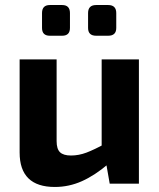

<svg xmlns="http://www.w3.org/2000/svg" viewBox="-20 -730 633 763"><path d="M205 -494V-169Q205 -138 218.5 -125Q232 -112 262 -112Q293 -112 323.5 -123.5Q354 -135 400 -160L411 -79Q357 -33 305.5 -10Q254 13 198 13Q58 13 58 -124V-494ZM532 -494V0H416L399 -97L384 -111V-494ZM410 -710Q442 -710 442 -678V-619Q442 -588 410 -588H362Q330 -588 330 -619V-678Q330 -710 362 -710ZM227 -710Q258 -710 258 -678V-619Q258 -588 227 -588H178Q147 -588 147 -619V-678Q147 -710 178 -710Z"/></svg>

Font: Exo 2
Style: Bold
Weight: 700
Designer: Natanael Gama
Foundry: Natanael Gama
Version: Version 2.010